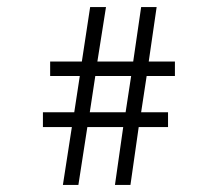

<svg xmlns="http://www.w3.org/2000/svg" viewBox="-20 -567 633 544"><path d="M395.5 -351.6 379.9 -249H456.1V-207H373L349.6 -43H305.7L329.1 -207H227.5L202.1 -43H158.2L183.6 -207H101.6V-249H190.4L206.1 -351.6H122.1V-392.6H211.9L235.4 -546.9H280.3L255.9 -392.6H357.4L379.9 -546.9H423.8L401.4 -392.6H475.6V-351.6ZM250 -351.6 234.4 -249H335.9L351.6 -351.6Z"/></svg>

Font: Surma
Style: Regular
Weight: 400
Designer: Sue Lloyd-Williams
Foundry: Sylheti Translation And Research
Version: Version 3.000